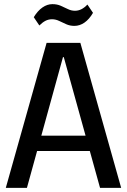

<svg xmlns="http://www.w3.org/2000/svg" viewBox="-20 -907 613 927"><path d="M205 -700H368L565 0H463L288 -631H284L110 0H8ZM139 -252H434V-178H139ZM143 -824Q162 -855 185 -871Q208 -887 233 -887Q255 -887 272.5 -879.5Q290 -872 307 -863.5Q324 -855 342 -855Q358 -855 373 -862.5Q388 -870 402 -885L429 -845Q411 -814 388 -798Q365 -782 339 -782Q318 -782 300 -790Q282 -798 265.5 -806Q249 -814 231 -814Q214 -814 199.5 -806.5Q185 -799 170 -784Z"/></svg>

Font: Pathway Extreme SemiCondensed Medium
Style: Regular
Weight: 500
Width: 4
Version: Version 1.001;gftools[0.9.26]